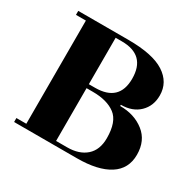

<svg xmlns="http://www.w3.org/2000/svg" viewBox="-127 -699 851 838"><g transform="rotate(30 298.0 -280.0)"><path d="M240 -306H271Q392 -306 392 -421Q392 -540 271 -540H240ZM240 -20H296Q356 -20 391 -51Q426 -82 426 -141Q426 -224 385 -255Q344 -286 272 -286H240ZM40 0V-20H90V-540H40V-560H292Q416 -560 474.5 -522Q533 -484 533 -418Q533 -365 498.5 -331.5Q464 -298 406 -298V-292Q478 -292 527 -253.5Q576 -215 576 -144Q576 -73 519 -36.5Q462 0 356 0Z"/></g></svg>

Font: Rozha One
Style: Regular
Weight: 400
Designer: Tim Donaldson, Indian Type Foundry
Foundry: Indian Type Foundry
Version: Version 1.301;PS 1.0;hotconv 1.0.78;makeotf.lib2.5.61930; tt